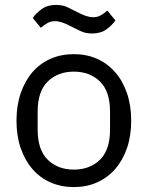

<svg xmlns="http://www.w3.org/2000/svg" viewBox="-20 -748 600 780"><path d="M280 12Q228 12 185 -7Q142 -26 111.5 -61.5Q81 -97 64 -146.5Q47 -196 47 -258Q47 -319 64 -369Q81 -419 111.5 -454.5Q142 -490 185 -509Q228 -528 280 -528Q332 -528 374.5 -509Q417 -490 448 -454.5Q479 -419 496 -369Q513 -319 513 -258Q513 -196 496 -146.5Q479 -97 448 -61.5Q417 -26 374.5 -7Q332 12 280 12ZM280 -59Q345 -59 386 -99Q427 -139 427 -221V-295Q427 -377 386 -417Q345 -457 280 -457Q215 -457 174 -417Q133 -377 133 -295V-221Q133 -139 174 -99Q215 -59 280 -59ZM354 -612Q328 -612 309 -621Q290 -630 274 -638Q250 -651 233.5 -656.5Q217 -662 204 -662Q187 -662 174 -655Q161 -648 146 -635L113 -675Q127 -695 150 -711.5Q173 -728 208 -728Q234 -728 253 -719Q272 -710 288 -702Q312 -689 328.5 -683.5Q345 -678 358 -678Q375 -678 388 -685Q401 -692 416 -705L449 -665Q435 -645 412 -628.5Q389 -612 354 -612Z"/></svg>

Font: IBM Plex Sans Devanagari
Style: Regular
Weight: 400
Designer: Mike Abbink, Paul van der Laan, Pieter van Rosmalen, Erin McLaughlin
Foundry: Bold Monday
Version: Version 1.1